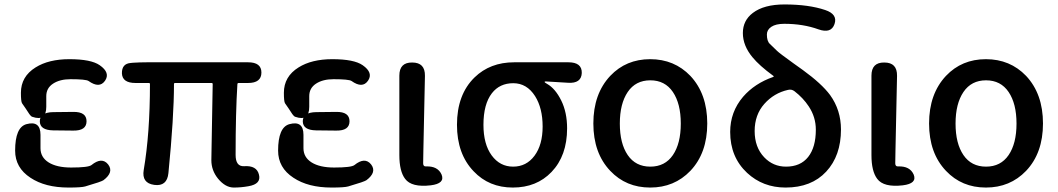

<svg xmlns="http://www.w3.org/2000/svg" viewBox="-20 -830 4756 863"><path d="M219 -244Q159 -245 159 -285Q159 -325 219 -326L309 -327Q369 -328 369 -285Q369 -242 309 -243ZM188 -350Q188 -283 125 -305Q119 -307 112 -317Q96 -342 79 -366Q74 -374 74 -413Q74 -486 140 -527Q199 -564 292 -564Q389 -564 428 -537Q477 -503 452 -467Q427 -431 378 -466Q366 -474 297 -474Q249 -474 218.5 -454Q188 -434 188 -398ZM99 -272Q162 -289 162 -224V-164Q162 -123 198.5 -100Q235 -77 300 -77Q377 -77 391 -88Q438 -126 466 -91Q493 -56 445 -20Q441 -17 421 -10Q392 -1 363 8Q346 13 288 13Q183 13 117 -31Q48 -76 48 -153Q48 -258 99 -272Z M1097 7Q1064 13 1031 13Q993 13 960 -27Q930 -64 930 -110Q930 -140 931 -170L936 -452Q936 -457 931 -457H767Q762 -457 762 -452Q762 -304 737 -52Q731 9 673 1Q616 -7 626 -66Q654 -230 654 -452Q654 -457 649 -457H589Q530 -457 528 -500Q527 -544 568 -547L578 -548Q609 -550 640 -550H1095Q1155 -550 1155 -504Q1155 -457 1095 -457H1053Q1047 -457 1047 -451Q1039 -324 1039 -134Q1039 -81 1077 -83Q1134 -87 1144 -45Q1155 -3 1097 7Z M1401 -244Q1341 -245 1341 -285Q1341 -325 1401 -326L1491 -327Q1551 -328 1551 -285Q1551 -242 1491 -243ZM1370 -350Q1370 -283 1307 -305Q1301 -307 1294 -317Q1278 -342 1261 -366Q1256 -374 1256 -413Q1256 -486 1322 -527Q1381 -564 1474 -564Q1571 -564 1610 -537Q1659 -503 1634 -467Q1609 -431 1560 -466Q1548 -474 1479 -474Q1431 -474 1400.5 -454Q1370 -434 1370 -398ZM1281 -272Q1344 -289 1344 -224V-164Q1344 -123 1380.5 -100Q1417 -77 1482 -77Q1559 -77 1573 -88Q1620 -126 1648 -91Q1675 -56 1627 -20Q1623 -17 1603 -10Q1574 -1 1545 8Q1528 13 1470 13Q1365 13 1299 -31Q1230 -76 1230 -153Q1230 -258 1281 -272Z M1801 -26Q1775 -60 1775 -133V-490Q1775 -550 1833 -549Q1891 -549 1890 -489L1883 -156Q1882 -126 1882 -96Q1882 -81 1895 -82Q1948 -84 1965 -45Q1981 -5 1916 3Q1830 13 1801 -26Z M2109 -60Q2034 -138 2034 -269Q2034 -405 2113 -482Q2183 -550 2291 -550H2535Q2596 -550 2595 -502Q2593 -454 2533 -458L2433 -464Q2428 -464 2428 -461.5Q2428 -459 2439 -453Q2476 -432 2502.5 -378.5Q2529 -325 2529 -253Q2529 -130 2459 -57Q2392 13 2285 13Q2178 13 2109 -60ZM2385 -398Q2348 -456 2287 -456Q2226 -456 2191 -411Q2153 -362 2153 -269Q2153 -182 2190 -131.5Q2227 -81 2286.5 -81Q2346 -81 2382.5 -130Q2419 -179 2419 -261.5Q2419 -344 2385 -398Z M2723 -62Q2647 -142 2647 -275Q2647 -408 2723 -489Q2794 -564 2902.5 -564Q3011 -564 3083 -489Q3159 -408 3159 -275Q3159 -142 3083 -62Q3011 13 2902.5 13Q2794 13 2723 -62ZM2801.5 -133Q2837 -81 2903 -81Q2969 -81 3004.5 -133Q3040 -185 3040 -274.5Q3040 -364 3004.5 -416.5Q2969 -469 2903 -469Q2837 -469 2801.5 -416.5Q2766 -364 2766 -274.5Q2766 -185 2801.5 -133Z M3511 13Q3409 13 3338 -53Q3262 -124 3262 -237Q3262 -327 3320 -395Q3372 -455 3455 -484Q3460 -486 3456 -489Q3393 -535 3362 -573Q3319 -625 3319 -681.5Q3319 -738 3364 -772Q3414 -810 3506 -810Q3615 -810 3689 -785Q3746 -766 3731 -722Q3716 -678 3659 -698Q3590 -723 3505 -723Q3467 -723 3447 -709.5Q3427 -696 3427 -675Q3427 -645 3440 -633Q3462 -612 3472.5 -601.5Q3483 -591 3547 -545L3589 -515Q3673 -454 3711 -403Q3760 -335 3760 -248Q3760 -130 3693.5 -58.5Q3627 13 3511 13ZM3513 -81Q3578 -81 3612.5 -124.5Q3647 -168 3647 -247Q3647 -304 3615 -352Q3590 -390 3551 -420Q3538 -430 3522 -426Q3459 -412 3415.5 -363Q3372 -314 3372 -241Q3372 -168 3415 -123Q3455 -81 3513 -81Z M3923 -26Q3897 -60 3897 -133V-490Q3897 -550 3955 -549Q4013 -549 4012 -489L4005 -156Q4004 -126 4004 -96Q4004 -81 4017 -82Q4070 -84 4087 -45Q4103 -5 4038 3Q3952 13 3923 -26Z M4232 -62Q4156 -142 4156 -275Q4156 -408 4232 -489Q4303 -564 4411.5 -564Q4520 -564 4592 -489Q4668 -408 4668 -275Q4668 -142 4592 -62Q4520 13 4411.5 13Q4303 13 4232 -62ZM4310.5 -133Q4346 -81 4412 -81Q4478 -81 4513.5 -133Q4549 -185 4549 -274.5Q4549 -364 4513.5 -416.5Q4478 -469 4412 -469Q4346 -469 4310.5 -416.5Q4275 -364 4275 -274.5Q4275 -185 4310.5 -133Z"/></svg>

Font: Resource Han Rounded CN Medium
Style: Regular
Weight: 500
Designer: Cyano Hao (round all glyphs); Ryoko NISHIZUKA 西塚涼子 (kana, bopomofo & ideographs); Paul D. Hunt (Latin, Greek & Cyrillic)
Foundry: Cyano Hao
Version: 0.990